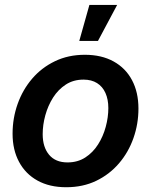

<svg xmlns="http://www.w3.org/2000/svg" viewBox="-20 -766 627 797"><path d="M254.9 11.2Q185.5 11.2 135.7 -16.4Q85.9 -43.9 59.1 -94Q32.2 -144 32.2 -210.9Q32.2 -275.4 53.2 -334.5Q74.2 -393.6 113.5 -439.5Q152.8 -485.4 208.3 -512Q263.7 -538.6 332 -538.6Q401.4 -538.6 451.4 -511Q501.5 -483.4 528.1 -433.1Q554.7 -382.8 554.7 -315.4Q554.7 -251.5 533.9 -192.6Q513.2 -133.8 473.9 -87.9Q434.6 -42 379.4 -15.4Q324.2 11.2 254.9 11.2ZM260.3 -91.8Q302.2 -91.8 334 -112.3Q365.7 -132.8 387 -166.3Q408.2 -199.7 418.9 -239.5Q429.7 -279.3 429.7 -317.4Q429.7 -353.5 417.7 -380.1Q405.8 -406.7 382.8 -421.1Q359.9 -435.5 326.7 -435.5Q284.7 -435.5 253.2 -415Q221.7 -394.5 200.4 -361.1Q179.2 -327.6 168.2 -287.8Q157.2 -248 157.2 -209Q157.2 -155.3 183.8 -123.5Q210.4 -91.8 260.3 -91.8ZM309.1 -596.2 351.1 -745.6H466.3L386.7 -596.2Z"/></svg>

Font: Inter 24pt SemiBold
Style: Italic
Weight: 600
Italic angle: -9.3988°
Designer: Rasmus Andersson
Foundry: rsms
Version: Version 4.001;git-66647c0bb